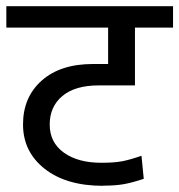

<svg xmlns="http://www.w3.org/2000/svg" viewBox="-35 -644 577 618"><path d="M296.9 -46.4V-45.9Q178.2 -45.9 108.6 -100.8Q39.1 -155.8 39.1 -243.4Q39.1 -331.1 99.1 -384.5Q159.2 -438 264.2 -438H313V-555.2H-14.6V-624H522V-555.2H399.4V-369.1H282.7Q206.5 -369.1 165.8 -335Q125 -300.8 125 -243.2Q125 -185.5 170.4 -152.8Q215.8 -120.1 291 -120.1Q332.5 -120.1 357.4 -124.8Q382.3 -129.4 420.4 -142.6L427.7 -68.4Q391.1 -56.2 364 -51.3Q336.9 -46.4 296.9 -46.4Z"/></svg>

Font: Yantramanav
Style: Regular
Weight: 400
Version: Version 1.000;PS 1.0;hotconv 1.0.72;makeotf.lib2.5.5900; ttf